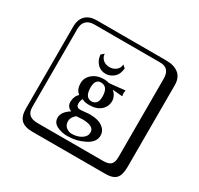

<svg xmlns="http://www.w3.org/2000/svg" viewBox="-195 -992 1490 1441"><g transform="rotate(30 550.0 -271.0)"><path d="M426.8 -566.9Q427.7 -537.1 450 -517.1Q472.2 -497.1 507.8 -497.1Q537.6 -497.1 562.3 -515.6Q586.9 -534.2 587.9 -566.9L611.8 -545.9Q606.9 -491.7 575 -465.3Q543 -439 507.8 -439Q462.9 -439 434.3 -469Q405.8 -499 401.9 -545.9ZM652.8 -286.1Q652.8 -238.3 616.9 -206.5Q581.1 -174.8 518.1 -174.8Q478 -174.8 460 -186L454.1 -189Q441.9 -168.9 441.9 -144Q441.9 -128.9 449.5 -120.8Q457 -112.8 464.1 -111.8Q471.2 -110.8 484.9 -110.8L506.8 -112.8Q541 -116.7 554.2 -117.2Q593.3 -117.2 625.2 -109.1Q657.2 -101.1 682.1 -77.6Q707 -54.2 707 -18.1Q707 39.1 638.4 74Q569.8 108.9 490.2 108.9Q440.4 108.9 400.1 88.4Q359.9 67.9 359.9 23.9Q359.9 -24.9 425.8 -66.9Q407.7 -71.8 395.8 -86.9Q383.8 -102.1 383.8 -125Q383.8 -173.8 415 -202.1L411.1 -207Q380.4 -231 379.9 -285.2Q379.9 -333 419.4 -366Q459 -398.9 519 -398.9Q540 -398.9 563 -392.1Q595.2 -394 640.6 -399.4Q686 -404.8 696.8 -405.8L700.2 -403.8Q697.3 -394 696.8 -379.9Q696.8 -367.7 700.2 -357.9L696.8 -356Q695.3 -356 612.8 -363.3Q630.9 -350.1 641.8 -328.9Q652.8 -307.6 652.8 -286.1ZM573.2 -278.8Q573.2 -365.7 511.2 -366.2Q461.4 -366.2 460.9 -295.9Q460.9 -207 520 -207Q543 -207 558.1 -223.9Q573.2 -240.7 573.2 -278.8ZM249 -717.8Q204.1 -717.8 179.9 -693.8Q155.8 -669.9 155.8 -625V53.2Q155.8 136.2 249 136.2H820.8Q865.7 136.2 884.8 117.2Q903.8 98.1 903.8 53.2V-625Q903.8 -717.8 820.8 -717.8ZM1000 84Q1000 152.8 973.4 182.4Q946.8 211.9 880.9 211.9H249Q181.2 211.9 150.6 181.4Q120.1 150.9 120.1 84V-625Q120.1 -687 154.1 -720.5Q188 -753.9 249 -753.9H851.1Q920.9 -753.9 960.4 -721.9Q1000 -689.9 1000 -625ZM476.6 -54.2Q440.9 -25.9 440.9 8.8Q440.9 43 463.4 60.5Q485.8 78.1 511.2 78.1Q560.1 78.1 595 55.7Q629.9 33.2 629.9 -1Q629.9 -57.1 527.8 -57.1Q524.4 -57.1 506.6 -55.7Q488.8 -54.2 476.6 -54.2ZM477.5 -54.7H478Q478 -55.2 477.5 -54.7Z"/></g></svg>

Font: Linux Biolinum Keyboard
Style: Regular
Weight: 700
Designer: Philipp H. Poll
Foundry: Philipp H. Poll
Version: Version 0.6.1 ; ttfautohint (v0.9)